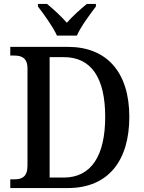

<svg xmlns="http://www.w3.org/2000/svg" viewBox="-20 -951 726 971"><path d="M268 -771H369C388 -816 436 -880 465 -918V-931H419C387 -905 346 -868 318 -836C290 -868 250 -905 218 -931H172V-918C201 -880 248 -816 268 -771ZM32 0H323C530 0 634 -141 634 -360C634 -587 519 -714 323 -714H32V-670H51C89 -670 119 -659 119 -604V-113C119 -57 91 -44 53 -44H32ZM302 -53H231V-662H303C442 -662 512 -557 512 -360C512 -164 442 -53 302 -53Z"/></svg>

Font: Noto Serif Lao SemiCondensed Medium
Style: Regular
Weight: 500
Width: 4
Designer: Monotype Design Team
Foundry: Monotype Imaging Inc.
Version: Version 2.003